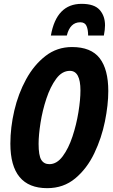

<svg xmlns="http://www.w3.org/2000/svg" viewBox="-20 -970 590 1000"><path d="M328 -785Q345 -854 398 -854Q422 -854 430.5 -835Q439 -816 439 -785H521Q527 -817 527 -838Q527 -887 499 -918.5Q471 -950 405 -950Q274 -950 245 -785ZM544 -496Q544 -609 499 -667Q454 -725 355 -725Q277 -725 217 -678.5Q157 -632 116 -557Q75 -482 54.5 -394Q34 -306 34 -222Q34 10 226 10Q311 10 372 -41Q433 -92 471 -171.5Q509 -251 526.5 -337.5Q544 -424 544 -496ZM181 -221Q181 -266 191 -330Q201 -394 221.5 -456Q242 -518 272.5 -559.5Q303 -601 344 -601Q399 -601 399 -499Q399 -451 388.5 -386Q378 -321 357.5 -259Q337 -197 306.5 -156Q276 -115 237 -115Q209 -115 195 -137.5Q181 -160 181 -221Z"/></svg>

Font: Noto Sans UI Condensed ExtraBold
Style: Italic
Weight: 800
Width: 3
Designer: Monotype Design Team
Foundry: Monotype Imaging Inc.
Version: 1.001